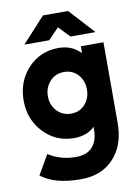

<svg xmlns="http://www.w3.org/2000/svg" viewBox="-98 -765 763 1045"><g transform="rotate(-10 283.5 -243.0)"><path d="M87 -561H224L283 -622L342 -561H480L353 -700H214ZM273 -377Q320 -377 350 -344Q380 -310 380 -262Q380 -214 350 -180Q320 -147 273 -147Q226 -147 195 -180Q164 -214 164 -262Q164 -310 195 -344Q226 -377 273 -377ZM266 -511Q165 -511 97 -439Q30 -366 30 -262Q30 -157 97 -86Q165 -13 266 -13Q331 -13 373 -48Q375 -51 376.5 -52.5Q378 -54 380 -56V-39Q380 21 349 56Q319 90 258 90Q173 90 106 47L44 155Q120 214 264 214Q378 214 445 142Q513 70 513 -55V-499H388V-461Q385 -464 382.5 -466.5Q380 -469 377 -471Q333 -511 266 -511Z"/></g></svg>

Font: Unageo
Style: Bold
Weight: 700
Designer: Richard Sepsi
Foundry: Richard Sepsi
Version: Version 2.000